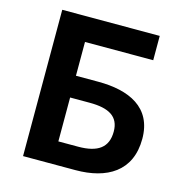

<svg xmlns="http://www.w3.org/2000/svg" viewBox="-109 -839 893 938"><g transform="rotate(15 337.5 -370.0)"><path d="M91 0H356C514 0 632 -67 632 -232C632 -391 508 -446 352 -446H239V-617H584V-740H91ZM239 -114V-336H338C436 -336 488 -306 488 -230C488 -150 439 -114 339 -114Z"/></g></svg>

Font: Noto Sans CJK KR Bold
Style: Regular
Weight: 700
Designer: Ryoko NISHIZUKA (kana & ideographs); Paul D. Hunt (Latin, Greek & Cyrillic); Wenlong ZHANG (bopomofo); Sandoll Communica
Foundry: Adobe Systems Incorporated
Version: Version 1.004;PS 1.004;hotconv 1.0.82;makeotf.lib2.5.63406